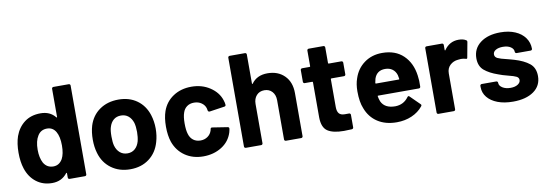

<svg xmlns="http://www.w3.org/2000/svg" viewBox="-54 -1065 4111 1439"><g transform="rotate(-10 2001.5 -346.0)"><path d="M383 -700H500Q505 -700 508.5 -696.5Q512 -693 512 -688V-12Q512 -7 508.5 -3.5Q505 0 500 0H383Q378 0 374.5 -3.5Q371 -7 371 -12V-45Q371 -48 369 -48.5Q367 -49 365 -47Q323 8 250 8Q180 8 129.5 -31Q79 -70 57 -138Q40 -190 40 -259Q40 -330 58 -383Q81 -447 130.5 -484.5Q180 -522 253 -522Q325 -522 365 -472Q367 -469 369 -470Q371 -471 371 -474V-688Q371 -693 374.5 -696.5Q378 -700 383 -700ZM370 -257Q370 -324 348 -362Q325 -401 281 -401Q234 -401 210 -362Q185 -323 185 -256Q185 -196 206 -156Q231 -113 280 -113Q325 -113 350 -156Q370 -193 370 -257Z M619 -156Q605 -203 605 -258Q605 -317 619 -364Q642 -438 702 -480Q762 -522 846 -522Q928 -522 986 -480.5Q1044 -439 1068 -365Q1084 -315 1084 -260Q1084 -206 1070 -159Q1048 -81 988.5 -36.5Q929 8 845 8Q761 8 701 -36Q641 -80 619 -156ZM934 -188Q942 -220 942 -258Q942 -300 934 -329Q923 -363 900 -382Q877 -401 844 -401Q810 -401 787.5 -382Q765 -363 755 -329Q747 -305 747 -258Q747 -213 754 -188Q764 -153 787.5 -133Q811 -113 845 -113Q878 -113 901 -133Q924 -153 934 -188Z M1179 -142Q1162 -192 1162 -260Q1162 -327 1179 -376Q1203 -444 1262 -483Q1321 -522 1401 -522Q1481 -522 1541.5 -482Q1602 -442 1622 -381Q1630 -357 1630 -345V-343Q1630 -334 1620 -332L1505 -315H1503Q1494 -315 1491 -325L1488 -341Q1481 -367 1457 -384Q1433 -401 1400 -401Q1368 -401 1346 -385Q1324 -369 1315 -341Q1304 -311 1304 -259Q1304 -207 1314 -177Q1323 -147 1345.5 -130Q1368 -113 1400 -113Q1431 -113 1454.5 -129.5Q1478 -146 1487 -175Q1488 -177 1488 -181Q1489 -182 1489 -184Q1490 -196 1503 -194L1618 -176Q1628 -174 1628 -165Q1628 -157 1622 -135Q1601 -68 1540.5 -30Q1480 8 1401 8Q1321 8 1262.5 -32Q1204 -72 1179 -142Z M2158 -340V-12Q2158 -7 2154.5 -3.5Q2151 0 2146 0H2029Q2024 0 2020.5 -3.5Q2017 -7 2017 -12V-311Q2017 -351 1994.5 -376Q1972 -401 1935 -401Q1898 -401 1875.5 -376Q1853 -351 1853 -311V-12Q1853 -7 1849.5 -3.5Q1846 0 1841 0H1724Q1719 0 1715.5 -3.5Q1712 -7 1712 -12V-688Q1712 -693 1715.5 -696.5Q1719 -700 1724 -700H1841Q1846 -700 1849.5 -696.5Q1853 -693 1853 -688V-467Q1853 -464 1855 -463Q1857 -462 1858 -464Q1899 -522 1980 -522Q2060 -522 2109 -473Q2158 -424 2158 -340Z M2542 -401H2446Q2441 -401 2441 -396V-184Q2441 -151 2454.5 -135Q2468 -119 2498 -119H2531Q2536 -119 2539.5 -115.5Q2543 -112 2543 -107V-12Q2543 -1 2531 1Q2489 3 2471 3Q2388 3 2347 -24.5Q2306 -52 2305 -128V-396Q2305 -401 2300 -401H2243Q2238 -401 2234.5 -404.5Q2231 -408 2231 -413V-502Q2231 -507 2234.5 -510.5Q2238 -514 2243 -514H2300Q2305 -514 2305 -519V-638Q2305 -643 2308.5 -646.5Q2312 -650 2317 -650H2429Q2434 -650 2437.5 -646.5Q2441 -643 2441 -638V-519Q2441 -514 2446 -514H2542Q2547 -514 2550.5 -510.5Q2554 -507 2554 -502V-413Q2554 -408 2550.5 -404.5Q2547 -401 2542 -401Z M3091 -225Q3090 -213 3078 -213H2769Q2763 -213 2765 -208Q2768 -188 2776 -168Q2802 -112 2882 -112Q2946 -113 2983 -164Q2987 -170 2992 -170Q2995 -170 2999 -166L3071 -95Q3076 -90 3076 -86Q3076 -84 3072 -78Q3039 -37 2987 -14.5Q2935 8 2873 8Q2787 8 2727.5 -31Q2668 -70 2642 -140Q2621 -190 2621 -271Q2621 -326 2636 -368Q2659 -439 2716.5 -481Q2774 -523 2853 -523Q2953 -523 3013.5 -465Q3074 -407 3087 -310Q3093 -272 3091 -225ZM2771 -342Q2767 -329 2764 -310Q2764 -305 2769 -305H2942Q2948 -305 2946 -310Q2941 -339 2941 -338Q2932 -368 2909.5 -384.5Q2887 -401 2854 -401Q2791 -401 2771 -342Z M3491 -507Q3499 -503 3497 -492L3476 -378Q3475 -366 3462 -371Q3447 -376 3427 -376Q3419 -376 3405 -374Q3369 -371 3344 -347.5Q3319 -324 3319 -285V-12Q3319 -7 3315.5 -3.5Q3312 0 3307 0H3190Q3185 0 3181.5 -3.5Q3178 -7 3178 -12V-502Q3178 -507 3181.5 -510.5Q3185 -514 3190 -514H3307Q3312 -514 3315.5 -510.5Q3319 -507 3319 -502V-464Q3319 -461 3321 -460Q3323 -459 3324 -461Q3365 -521 3434 -521Q3470 -521 3491 -507Z M3536 -142V-152Q3536 -157 3539.5 -160.5Q3543 -164 3548 -164H3659Q3664 -164 3667.5 -160.5Q3671 -157 3671 -152V-151Q3671 -129 3695.5 -113.5Q3720 -98 3757 -98Q3791 -98 3812 -111.5Q3833 -125 3833 -145Q3833 -163 3815 -172Q3797 -181 3756 -191Q3709 -203 3682 -214Q3618 -236 3580 -268Q3542 -300 3542 -360Q3542 -434 3599.5 -477.5Q3657 -521 3752 -521Q3816 -521 3864 -500.5Q3912 -480 3938.5 -443Q3965 -406 3965 -359Q3965 -354 3961.5 -350.5Q3958 -347 3953 -347H3846Q3841 -347 3837.5 -350.5Q3834 -354 3834 -359Q3834 -381 3811.5 -396Q3789 -411 3752 -411Q3719 -411 3698 -399Q3677 -387 3677 -366Q3677 -346 3697.5 -336Q3718 -326 3766 -315Q3777 -312 3791 -308.5Q3805 -305 3821 -300Q3892 -279 3933 -246Q3974 -213 3974 -150Q3974 -76 3915.5 -34.5Q3857 7 3758 7Q3691 7 3641 -12Q3591 -31 3563.5 -65Q3536 -99 3536 -142Z"/></g></svg>

Font: Amber EN
Style: Bold
Weight: 700
Designer: Jeremy Tribby
Foundry: Tribby Type
Version: Version 1.408 November 24, 2021